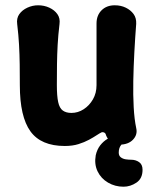

<svg xmlns="http://www.w3.org/2000/svg" viewBox="-20 -536 581 726"><path d="M495 -52Q501 -27 483 -8Q465 11 431 11Q412 11 400.5 2Q389 -7 382 -22Q380 -31 375.5 -34Q371 -37 365 -36Q358 -33 346 -25Q334 -17 316.5 -7.5Q299 2 276.5 9Q254 16 225 16Q135 16 95 -39.5Q55 -95 55 -214Q55 -256 54.5 -293Q54 -330 52 -366.5Q50 -403 45 -445Q42 -467 53 -482.5Q64 -498 83.5 -507Q103 -516 124 -516Q147 -516 166.5 -507Q186 -498 197 -482.5Q208 -467 205 -445Q200 -403 198 -366.5Q196 -330 195.5 -293Q195 -256 195 -214Q195 -173 200 -150Q205 -127 217.5 -118Q230 -109 250 -109Q275 -109 296.5 -123Q318 -137 331.5 -160.5Q345 -184 345 -214Q345 -256 345 -293Q345 -330 345 -367.5Q345 -405 345 -447Q345 -478 364 -497Q383 -516 414 -516Q437 -516 455.5 -507Q474 -498 485 -483Q496 -468 495 -446Q491 -394 488 -338.5Q485 -283 484 -230Q483 -177 485.5 -131Q488 -85 495 -52ZM447 170Q415 170 388.5 154.5Q362 139 349 112Q336 85 342 51Q347 29 359 13.5Q371 -2 387.5 -11.5Q404 -21 421 -25L456 -34L471 -10Q471 -10 460.5 -5.5Q450 -1 439.5 10.5Q429 22 429 41Q429 53 437 59Q445 65 456 66.5Q467 68 476 68Q493 68 506 77Q519 86 519 106Q519 139 496 154.5Q473 170 447 170Z"/></svg>

Font: Winky Sans SemiBold
Style: Regular
Weight: 600
Designer: Simon Atzbach
Foundry: typofactur
Version: Version 1.205